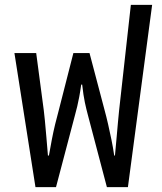

<svg xmlns="http://www.w3.org/2000/svg" viewBox="-20 -765 661 785"><path d="M125 0 39 -548H128L159 -314Q161 -301 163.5 -272.5Q166 -244 169.5 -206Q173 -168 176 -129H180Q186 -163 192 -194.5Q198 -226 205.5 -257Q213 -288 221 -317L280 -548H346L407 -317Q415 -288 422 -257Q429 -226 435.5 -194.5Q442 -163 447 -129H450Q454 -171 457 -205.5Q460 -240 462.5 -267.5Q465 -295 467 -314L515 -745H602L503 0H417L339 -296Q333 -318 327 -346Q321 -374 316 -419H312Q308 -390 304 -369Q300 -348 296 -331Q292 -314 287 -296L209 0Z"/></svg>

Font: Noto Sans Thai SemiCondensed
Style: Regular
Weight: 400
Width: 4
Designer: Monotype Design Team
Foundry: Monotype Imaging Inc.
Version: Version 2.001